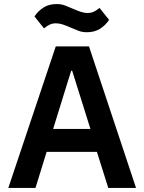

<svg xmlns="http://www.w3.org/2000/svg" viewBox="-20 -927 712 947"><path d="M514 0 458 -178H210L155 0H21L255 -698H419L651 0ZM336 -578H331L242 -291H426ZM409 -768Q386 -768 367.5 -775Q349 -782 331 -790Q308 -800 290.5 -806Q273 -812 256 -812Q239 -812 226 -806Q213 -800 197 -787L150 -846Q167 -872 194 -889.5Q221 -907 259 -907Q282 -907 300.5 -900Q319 -893 337 -885Q360 -875 377.5 -869Q395 -863 412 -863Q429 -863 442 -869Q455 -875 471 -888L518 -829Q501 -803 474 -785.5Q447 -768 409 -768Z"/></svg>

Font: IBM Plex Sans Hebrew SemiBold
Style: Regular
Weight: 600
Designer: Mike Abbink, Paul van der Laan, Pieter van Rosmalen, Yanek Iontef
Foundry: Bold Monday
Version: Version 1.2